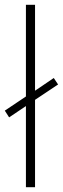

<svg xmlns="http://www.w3.org/2000/svg" viewBox="-23 -780 262 800"><path d="M85 0V-338L15 -291L-3 -319L85 -378V-760H123V-402L201 -455L219 -428L123 -364V0Z"/></svg>

Font: Noto Sans Hebrew SemiCondensed ExtraLight
Style: Regular
Weight: 200
Width: 4
Designer: Monotype Design Team
Foundry: Monotype Imaging Inc.
Version: Version 2.004; ttfautohint (v1.8.4.7-5d5b)